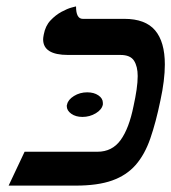

<svg xmlns="http://www.w3.org/2000/svg" viewBox="-20 -581 536 601"><path d="M190 -254Q193 -269 211.5 -280.5Q230 -292 253 -292Q274 -292 288 -282.5Q302 -273 302 -259V-254Q299 -238 280 -226.5Q261 -215 238 -215Q217 -215 203 -225Q189 -235 189 -249Q189 -252 190 -254ZM398 -249Q404 -276 407.5 -300Q411 -324 411 -343Q411 -373 399.5 -391Q388 -409 357 -409H193Q115 -409 115 -458Q115 -463 117 -473Q122 -500 138 -517Q154 -534 172.5 -544Q191 -554 204.5 -557.5Q218 -561 218 -561Q218 -522 239 -522H369Q435 -522 465.5 -486Q496 -450 496 -379Q496 -355 492.5 -326.5Q489 -298 482 -266Q468 -198 450.5 -147.5Q433 -97 404.5 -64.5Q376 -32 331 -16Q286 0 217 0H7L57 -106H285Q331 -106 357.5 -142.5Q384 -179 398 -249Z"/></svg>

Font: Libertinus Serif SemiBold
Style: Italic
Weight: 600
Italic angle: -11.5°
Designer: Philipp H. Poll, Khaled Hosny
Foundry: Caleb Maclennan
Version: Version 7.051;RELEASE